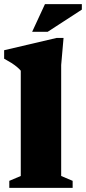

<svg xmlns="http://www.w3.org/2000/svg" viewBox="-27 -909 416 929"><path d="M269 -57.5 324.5 -34V0H18V-34L73.5 -57.5V-567Q65.5 -576.5 54.2 -585.8Q43 -595 27.8 -604.8Q12.5 -614.5 -7 -625V-666L247 -725.5H280.5L269 -594.5ZM128.5 -755 190.5 -889H369V-862.5L203.5 -755Z"/></svg>

Font: Newsreader ExtraBold
Style: Regular
Weight: 800
Designer: Hugues Gentile
Foundry: Production Type
Version: Version 1.003